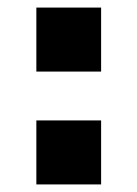

<svg xmlns="http://www.w3.org/2000/svg" viewBox="-20 -487 363 507"><path d="M76 -467H247V-298H76ZM76 -169H247V0H76Z"/></svg>

Font: Noto Sans Syriac Eastern Black
Style: Regular
Weight: 900
Designer: Patrick Giasson and the Monotype Design Team
Foundry: Monotype Imaging Inc.
Version: Version 3.001; ttfautohint (v1.8.4.7-5d5b)